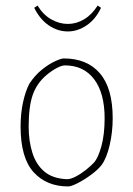

<svg xmlns="http://www.w3.org/2000/svg" viewBox="-20 -660 479 690"><path d="M225 10Q147 10 100.5 -41.5Q54 -93 54 -205Q54 -253 63 -293.5Q72 -334 86 -360Q106 -390 131 -410Q156 -430 178 -440Q200 -450 209 -450Q293 -450 339 -396.5Q385 -343 385 -235Q385 -185 374 -138Q363 -91 345 -67Q332 -50 307.5 -32Q283 -14 259.5 -2Q236 10 225 10ZM221 -16Q234 -16 253 -26Q272 -36 290 -50.5Q308 -65 318 -76Q333 -93 344.5 -135Q356 -177 356 -235Q356 -325 318.5 -375Q281 -425 213 -425Q202 -425 184 -415.5Q166 -406 148 -391Q113 -362 98 -320Q83 -278 83 -205Q83 -153 96.5 -110.5Q110 -68 140 -43Q170 -18 221 -16ZM224 -547Q187 -547 155 -569Q123 -591 103 -632L115 -640Q135 -607 164 -590.5Q193 -574 224 -574Q254 -574 282 -590.5Q310 -607 331 -640L343 -632Q324 -591 291.5 -569Q259 -547 224 -547Z"/></svg>

Font: Grenze Gotisch Thin
Style: Regular
Weight: 100
Designer: Renata Polastri
Foundry: Omnibus-Type
Version: Version 1.001